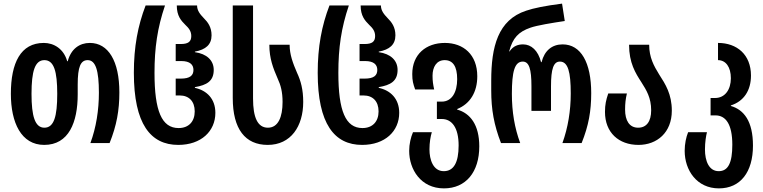

<svg xmlns="http://www.w3.org/2000/svg" viewBox="-20 -790 4213 1060"><path d="M224 10C360 10 409 -115 409 -269V-323C409 -421 425 -458 464 -458C508 -458 526 -401 526 -278C526 -183 511 -86 479 0H585C624 -97 639 -181 639 -280C639 -453 578 -553 476 -553C419 -553 372 -520 354 -452H351C332 -520 278 -553 222 -553C94 -553 40 -443 40 -272C40 -113 97 10 224 10ZM225 -85C173 -85 154 -149 154 -272C154 -397 173 -458 225 -458C278 -458 296 -396 296 -272C296 -147 278 -85 225 -85Z M964 10C1091 10 1169 -66 1169 -167C1169 -245 1121 -291 1056 -305V-309C1121 -320 1160 -342 1160 -404C1160 -457 1121 -493 1056 -502V-505C1116 -516 1148 -544 1148 -595C1148 -641 1127 -668 1105 -690C1085 -711 1068 -731 1068 -760H956C956 -702 980 -676 1003 -653C1021 -636 1036 -619 1036 -591C1036 -560 1019 -547 978 -547H950V-453H980C1030 -453 1048 -432 1048 -404C1048 -374 1030 -356 978 -356H950V-263H972C1023 -263 1055 -231 1055 -175C1055 -119 1022 -83 966 -83C873 -83 833 -177 833 -388C833 -526 849 -636 891 -760H784C741 -648 719 -532 719 -388C719 -106 811 10 964 10Z M1458 10C1586 10 1654 -93 1654 -227C1654 -295 1641 -343 1620 -388C1597 -441 1579 -489 1579 -543H1467C1467 -466 1488 -414 1513 -356C1530 -320 1540 -282 1540 -227C1540 -144 1516 -85 1459 -85C1402 -85 1377 -142 1377 -246V-760H1265V-249C1265 -77 1334 10 1458 10Z M1979 10C2106 10 2184 -66 2184 -167C2184 -245 2136 -291 2071 -305V-309C2136 -320 2175 -342 2175 -404C2175 -457 2136 -493 2071 -502V-505C2131 -516 2163 -544 2163 -595C2163 -641 2142 -668 2120 -690C2100 -711 2083 -731 2083 -760H1971C1971 -702 1995 -676 2018 -653C2036 -636 2051 -619 2051 -591C2051 -560 2034 -547 1993 -547H1965V-453H1995C2045 -453 2063 -432 2063 -404C2063 -374 2045 -356 1993 -356H1965V-263H1987C2038 -263 2070 -231 2070 -175C2070 -119 2037 -83 1981 -83C1888 -83 1848 -177 1848 -388C1848 -526 1864 -636 1906 -760H1799C1756 -648 1734 -532 1734 -388C1734 -106 1826 10 1979 10Z M2431 250C2552 250 2626 160 2626 18C2626 -101 2576 -165 2504 -185V-188C2576 -217 2615 -282 2615 -369C2615 -488 2539 -553 2436 -553C2332 -553 2256 -490 2256 -381C2256 -344 2261 -327 2272 -296H2377C2371 -324 2368 -342 2368 -372C2368 -420 2390 -458 2435 -458C2480 -458 2504 -424 2504 -353C2504 -280 2474 -229 2419 -229H2392V-133H2419C2475 -133 2512 -85 2512 13C2512 109 2484 155 2430 155C2371 155 2351 91 2351 35C2351 -4 2357 -37 2364 -60H2260C2248 -32 2239 5 2239 43C2239 145 2303 250 2431 250Z M2746 0H2852C2821 -84 2806 -172 2806 -272C2806 -394 2821 -450 2866 -450C2901 -450 2914 -409 2914 -314V-178H3022V-314C3022 -410 3036 -450 3071 -450C3116 -450 3131 -393 3131 -274C3131 -179 3116 -86 3085 0H3191C3230 -97 3244 -177 3244 -276C3244 -445 3187 -545 3086 -545C3028 -545 2986 -511 2970 -447H2967C2951 -511 2913 -545 2868 -545C2841 -545 2814 -537 2793 -506H2791C2810 -581 2844 -615 2908 -637C2944 -650 3031 -664 3098 -674L3083 -770C2989 -758 2926 -745 2885 -731C2729 -680 2692 -532 2692 -345V-291C2692 -185 2707 -101 2746 0Z M3505 10C3607 10 3689 -58 3689 -179C3689 -270 3654 -325 3619 -379C3590 -426 3564 -473 3564 -543H3453C3453 -443 3488 -387 3521 -336C3549 -292 3575 -250 3575 -181C3575 -119 3549 -85 3503 -85C3455 -85 3431 -124 3431 -185C3431 -219 3434 -244 3441 -274H3338C3326 -238 3320 -213 3320 -172C3320 -58 3396 10 3505 10Z M3949 250C4068 250 4137 160 4137 14C4137 -121 4087 -184 4015 -205V-208C4087 -231 4126 -291 4126 -373C4126 -488 4049 -553 3944 -553V-458C3987 -458 4015 -420 4015 -358C4015 -296 3983 -249 3928 -249H3903V-153H3930C3986 -153 4023 -105 4023 9C4023 109 4000 155 3948 155C3894 155 3872 99 3872 35C3872 -5 3878 -41 3883 -60H3779C3768 -33 3760 4 3760 43C3760 150 3827 250 3949 250Z"/></svg>

Font: Noto Sans Georgian ExtraCondensed SemiBold
Style: Regular
Weight: 600
Width: 2
Designer: Monotype Design Team, Akaki Razmadze
Foundry: Google LLC
Version: Version 2.005